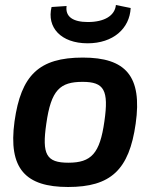

<svg xmlns="http://www.w3.org/2000/svg" viewBox="-20 -734 613 767"><path d="M443 -714C439 -672 398 -646 331 -646C272 -646 240 -667 246 -710L186 -706C166 -625 223 -561 330 -561C432 -561 498 -620 502 -702ZM311 -504C136 -504 64 -434 38 -249C12 -59 83 13 252 13C422 13 496 -55 522 -240C549 -430 482 -504 311 -504ZM310 -407C396 -407 415 -374 397 -249C379 -121 345 -84 253 -84C165 -84 147 -117 165 -240C184 -375 220 -407 310 -407Z"/></svg>

Font: Exo 2 Semi Bold
Style: Italic
Weight: 600
Italic angle: -8°
Designer: Natanael Gama
Version: Version 1.001;PS 001.001;hotconv 1.0.88;makeotf.lib2.5.64775